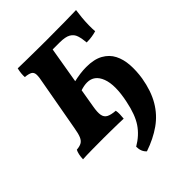

<svg xmlns="http://www.w3.org/2000/svg" viewBox="-258 -809 1185 1185"><g transform="rotate(-45 335.0 -216.0)"><path d="M2 3Q4 -42 17 -66Q43 -68 59 -76.5Q75 -85 84.5 -107Q94 -129 101 -172L161 -506Q170 -548 169 -569Q168 -590 153.5 -598.5Q139 -607 107 -610Q106 -624 107.5 -641Q109 -658 114 -679Q144 -678 190.5 -677.5Q237 -677 284.5 -676.5Q332 -676 365 -676Q470 -676 528 -677Q586 -678 623 -679Q619 -653 616 -621Q613 -589 612.5 -557.5Q612 -526 614 -503Q597 -498 576 -494.5Q555 -491 528 -491Q525 -528 516.5 -554.5Q508 -581 483.5 -595Q459 -609 409 -609H349L277 -184Q269 -139 273.5 -114.5Q278 -90 298 -79.5Q318 -69 357 -66Q360 -52 359.5 -33Q359 -14 357 3Q339 2 309 1.5Q279 1 245.5 0.5Q212 0 183 0Q135 0 83.5 0.5Q32 1 2 3ZM316 247Q289 224 289 180Q352 143 388 89.5Q424 36 443 -58Q469 -181 443.5 -248Q418 -315 355 -315Q329 -315 296 -304L304 -371Q368 -386 419 -386Q487 -386 530 -362Q573 -338 594 -297Q615 -256 618.5 -203Q622 -150 613 -92Q597 2 558.5 67.5Q520 133 459 176Q398 219 316 247Z"/></g></svg>

Font: Vollkorn ExtraBold
Style: Italic
Weight: 800
Italic angle: -11°
Designer: Friedrich Althausen
Foundry: Friedrich Althausen
Version: Version 5.000; ttfautohint (v1.8.3)